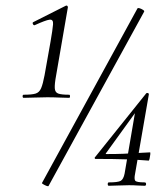

<svg xmlns="http://www.w3.org/2000/svg" viewBox="-20 -655 588 679"><path d="M63.8 -309Q60 -309 60 -314.5Q60 -320 63.8 -320Q92.4 -320 105.7 -324Q119 -328 125.4 -343Q131.8 -358 137.6 -389L158.6 -507Q166.2 -550.8 167.6 -569Q169 -587.2 155.2 -585.4Q141.4 -583.6 102.8 -566Q98.8 -564.8 96.4 -569.9Q94 -575 97.8 -576.8L212.4 -634.6Q216.4 -636.6 218.7 -633.4Q221 -630.2 219.8 -627.8L178.6 -389Q172.8 -358 173.7 -343Q174.6 -328 186.3 -324Q198 -320 224.4 -320Q227.6 -320 227.6 -314.5Q227.6 -309 224.4 -309Q208 -309 189 -310Q170 -311 147.2 -311Q124.6 -311 102.5 -310Q80.4 -309 63.8 -309ZM151.6 2.8Q150.6 4.6 144.7 2.4Q138.8 0.2 133.4 -3.1Q128 -6.4 128.2 -7.4L466.2 -625.4Q468.2 -627.6 474.1 -625.7Q480 -623.8 485.8 -620.1Q491.6 -616.4 489.6 -613.4ZM365 2Q361 2 361 -4Q361 -10 365 -10Q397.2 -10 406.9 -15.5Q416.6 -21 420.6 -41L459.2 -267L478.6 -284.4L355.4 -114Q351.4 -110.2 357.4 -110.2Q391.8 -110.2 416.2 -111.2Q440.6 -112.2 462.4 -113.7Q484.2 -115.2 510.4 -116.2Q512.4 -116.2 511.5 -109.1Q510.6 -102 509.1 -94.5Q507.6 -87 505.6 -87Q469 -90 426.4 -91.5Q383.8 -93 317 -93Q316 -93 315 -95.4Q314 -97.8 316 -99L497.2 -325Q499.2 -327.2 503.2 -325.8Q507.2 -324.4 506.2 -320.2L457.8 -41Q453.8 -22 458.2 -16Q462.6 -10 491.6 -10Q496.6 -10 496.6 -4Q496.6 2 491.6 2Q479 2 466.4 1Q453.8 0 436.2 0Q416.4 0 398 1Q379.6 2 365 2Z"/></svg>

Font: Cormorant Light
Style: Italic
Weight: 300
Italic angle: -10°
Designer: Christian Thalmann (Catharsis Fonts)
Foundry: Catharsis Fonts
Version: Version 4.000